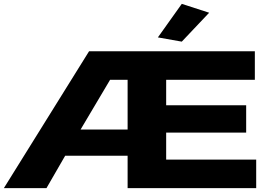

<svg xmlns="http://www.w3.org/2000/svg" viewBox="-43 -976 1387 996"><path d="M-23 0 419 -710H1279V-562H819V-430H1234V-288H819V-148H1286V0H619V-168H295L198 0ZM375 -304H619V-562H528ZM900 -760 776 -782 900 -956 1042 -910Z"/></svg>

Font: Special Gothic Expanded One
Style: Regular
Weight: 400
Designer: Alistair McCready
Foundry: Monolith
Version: Version 1.010; ttfautohint (v1.8.4.7-5d5b)